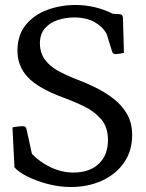

<svg xmlns="http://www.w3.org/2000/svg" viewBox="-20 -815 585 770"><path d="M264 -65Q218 -65 172 -77Q126 -89 90 -107Q54 -125 38 -144L30 -304Q38 -306 51 -307.5Q64 -309 70 -309Q79 -309 82.5 -305Q86 -301 87 -294L108 -198Q139 -165 183.5 -144Q228 -123 274 -123Q339 -123 376 -158Q413 -193 413 -253Q413 -305 386 -336.5Q359 -368 318 -388Q277 -408 233 -424Q133 -461 91 -506Q49 -551 50 -615Q51 -676 84 -716Q117 -756 170 -775.5Q223 -795 283 -795Q362 -795 432 -760L461 -758Q471 -757 473 -746L477 -603Q469 -601 458.5 -599.5Q448 -598 443 -598Q432 -598 429 -610L408 -678Q393 -707 360 -726Q327 -745 277 -745Q243 -745 211.5 -734.5Q180 -724 160.5 -702Q141 -680 140 -643Q140 -603 160 -576Q180 -549 213 -531Q246 -513 282 -499Q322 -484 362 -464.5Q402 -445 435.5 -419Q469 -393 489.5 -357.5Q510 -322 510 -274Q510 -210 477.5 -163Q445 -116 389 -90.5Q333 -65 264 -65Z"/></svg>

Font: Gowun Batang
Style: Bold
Weight: 700
Designer: Yanghee Ryu
Foundry: Yanghee Ryu
Version: Version 2.000